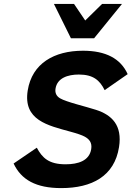

<svg xmlns="http://www.w3.org/2000/svg" viewBox="-20 -950 674 984"><path d="M384 -568C458.5 -568 491.7 -537.9 516.3 -488L634.3 -570C598.3 -650 522 -690 405.3 -690C258.3 -690 144.1 -625.5 122 -486C97.9 -333.8 224.8 -307.2 341.6 -275C376.1 -265.7 400.1 -257.3 413.6 -250C436.6 -237.5 452.8 -220 447.5 -186C438 -126.1 380.7 -108 316.1 -108C230.7 -108 196.9 -140.4 168.6 -193L49.7 -112C88.8 -28.7 164.3 14 293.8 14C451.2 14 566.5 -47.2 590 -196C607.8 -308.3 553.2 -360.7 472.3 -387C420.7 -403.8 320.6 -426.9 288.1 -446C268.9 -457.3 261.1 -474 264.6 -496C273.1 -549.9 327.1 -568 384 -568ZM462.4 -754 605.3 -930H503.3L416.8 -845L359.3 -930H256.3L343.4 -754Z"/></svg>

Font: Fog Sans
Style: It
Weight: 700
Foundry: Intel Corporation
Version: Version 1.00